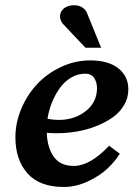

<svg xmlns="http://www.w3.org/2000/svg" viewBox="-20 -726 535 748"><path d="M405.3 -158.2 446.8 -127Q428.2 -97.2 398.4 -69.1Q368.7 -41 322.3 -19.3Q275.9 2.4 228.5 2.4Q133.8 2.4 86.9 -50.8Q40 -104 40 -190.9Q40 -248.5 63.5 -303.5Q86.9 -358.4 125.7 -399.4Q164.6 -440.4 218.8 -465.6Q272.9 -490.7 331.5 -490.7Q402.3 -490.7 441.2 -459.7Q480 -428.7 480 -377.9Q480 -344.2 462.9 -315.7Q445.8 -287.1 417.5 -267.6Q389.2 -248 352.8 -233.9Q316.4 -219.7 277.8 -213.4Q239.3 -207 201.7 -207Q181.6 -207 162.1 -208.5Q164.6 -149.9 189.9 -114.7Q215.3 -79.6 267.6 -79.6Q330.6 -79.6 405.3 -158.2ZM312 -439Q282.2 -439 256.3 -423.3Q230.5 -407.7 212.4 -382.1Q194.3 -356.4 182.1 -325.9Q169.9 -295.4 165 -263.2Q187 -258.8 208.5 -258.8Q271 -258.8 314.5 -293.5Q357.9 -328.1 357.9 -382.3Q357.9 -405.8 346.7 -422.4Q335.4 -439 312 -439ZM374 -540H313L228 -629.9Q213.9 -644.5 213.9 -661.6Q213.9 -681.2 229.2 -693.4Q244.6 -705.6 268.1 -705.6Q288.6 -705.6 301.5 -696.3Q314.5 -687 317.9 -677.7Q363.8 -564.9 374 -540Z"/></svg>

Font: Flanker
Style: Bold Italic
Weight: 700
Italic angle: -12°
Designer: Flanker
Version: Version 2.000